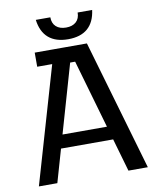

<svg xmlns="http://www.w3.org/2000/svg" viewBox="-93 -928 817 1000"><g transform="rotate(-10 315.5 -428.5)"><path d="M30.8 0 231.4 -690H406.4L607 0H504.4L329.6 -607H303.2L128.4 0ZM140 -174 149.2 -244.8H483L492 -174ZM130.4 -615.4V-690H286.2V-615.4ZM314.6 -728.4Q249.2 -728.4 211.5 -760.8Q173.8 -793.2 165.6 -857H242.4Q242.4 -825.2 261.6 -807.7Q280.8 -790.2 314.6 -790.2Q348.4 -790.2 367.6 -807.7Q386.8 -825.2 386.8 -857H463.6Q455.4 -793.2 418.1 -760.8Q380.7 -728.4 314.6 -728.4Z"/></g></svg>

Font: Mozilla Headline ExtraLight
Style: Regular
Weight: 200
Designer: Studio DRAMA
Foundry: Studio DRAMA
Version: Version 1.000